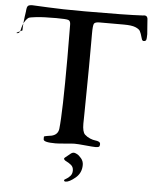

<svg xmlns="http://www.w3.org/2000/svg" viewBox="-70 -769 834 1021"><g transform="rotate(5 346.5 -258.5)"><path d="M300 79Q300 76 320 61Q322 60 328 54.5Q334 49 339 46.5Q344 44 350 44Q355 44 366 49.5Q377 55 389.5 70Q402 85 402 105Q402 148 370 174.5Q338 201 319 201Q310 201 310 194Q310 191 320.5 185.5Q331 180 341.5 168.5Q352 157 352 139Q352 120 339 109.5Q326 99 313 93Q300 87 300 79ZM20 -580Q20 -620 30 -683Q30 -685 30.5 -690Q31 -695 31.5 -696.5Q32 -698 32.5 -701.5Q33 -705 34 -706.5Q35 -708 36.5 -710.5Q38 -713 40 -714Q42 -715 45 -716Q48 -717 52 -717.5Q56 -718 61 -718Q77 -718 145.5 -714Q214 -710 343 -710Q563 -710 651 -715Q652 -715 654.5 -715.5Q657 -716 658 -716Q669 -716 673 -710Q677 -704 677 -699Q677 -692 680 -657Q683 -622 683 -618Q683 -593 680 -586.5Q677 -580 667 -580Q659 -580 656 -592Q648 -621 642 -631.5Q636 -642 616 -650Q596 -658 555 -658H425Q401 -658 395.5 -648.5Q390 -639 390 -594V-545Q390 -411 388.5 -309Q387 -207 387 -179Q387 -165 386.5 -143.5Q386 -122 386 -114Q386 -71 400 -57Q413 -45 429 -38.5Q445 -32 456.5 -31Q468 -30 476 -26Q484 -22 484 -13Q484 -2 479 1Q474 4 460 4Q448 4 407 0Q366 -4 349 -4Q337 -4 300.5 -0.5Q264 3 247 3Q183 3 183 -13Q183 -23 183 -26.5Q183 -30 200.5 -32.5Q218 -35 223 -36Q257 -44 261 -76Q271 -164 271 -454L270 -633Q270 -652 259 -656.5Q248 -661 194 -661Q124 -661 88.5 -657Q53 -653 47 -649.5Q41 -646 33 -636Q24 -624 18.5 -609.5Q13 -595 11.5 -585.5Q10 -576 5.5 -569.5Q1 -563 -8 -563Q-19 -563 20 -580Z"/></g></svg>

Font: OFL Sorts Mill Goudy TT
Style: Regular
Weight: 500
Version: Version 003.000